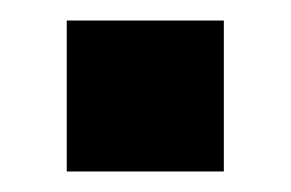

<svg xmlns="http://www.w3.org/2000/svg" viewBox="-20 -167 283 187"><path d="M45 0V-147H198V0Z"/></svg>

Font: Mozilla Headline ExtraLight
Style: Regular
Weight: 200
Designer: Studio DRAMA
Foundry: Studio DRAMA
Version: Version 1.000